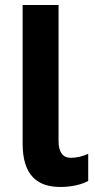

<svg xmlns="http://www.w3.org/2000/svg" viewBox="-20 -734 379 764"><path d="M220 10C263 10 304 1 331 -14V-122C309 -112 287 -106 261 -106C231 -106 213 -128 213 -172V-714H70V-163C70 -36 129 10 220 10Z"/></svg>

Font: Noto Sans Display SemiCondensed
Style: Bold
Weight: 700
Width: 4
Designer: Monotype Design Team
Foundry: Monotype Imaging Inc.
Version: Version 1.900